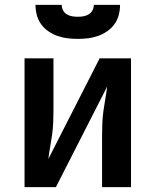

<svg xmlns="http://www.w3.org/2000/svg" viewBox="-20 -770 640 790"><path d="M81 0V-530H200V-318Q200 -293 199 -267.5Q198 -242 194.5 -216.5Q191 -191 186.5 -166Q182 -141 179 -116L390 -530H519V0H400V-212Q400 -237 401 -262.5Q402 -288 405.5 -313.5Q409 -339 413.5 -364Q418 -389 421 -414L210 0ZM300 -610Q279 -610 258 -612.5Q237 -615 217 -622Q197 -629 179.5 -641Q162 -653 149.5 -670Q137 -687 131.5 -708Q126 -729 126 -750H234Q234 -738 239.5 -727.5Q245 -717 255 -711Q265 -705 276.5 -703Q288 -701 300 -701Q312 -701 323.5 -703Q335 -705 345 -711Q355 -717 360.5 -727.5Q366 -738 366 -750H474Q474 -729 468.5 -708Q463 -687 450.5 -670Q438 -653 420.5 -641Q403 -629 383 -622Q363 -615 342 -612.5Q321 -610 300 -610Z"/></svg>

Font: Iosevka Curly Extended
Style: Bold
Weight: 700
Width: 7
Monospace: yes
Designer: Belleve Invis
Foundry: Belleve Invis
Version: Version 11.1.0; ttfautohint (v1.8.3)